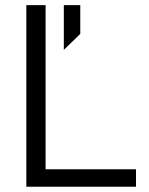

<svg xmlns="http://www.w3.org/2000/svg" viewBox="-20 -710 568 730"><path d="M80.1 -690.4H153.3V-66.4H497.1V0H80.1ZM222.7 -690.4H285.2V-581.1L222.7 -520.5Z"/></svg>

Font: Dinish
Style: Regular
Weight: 400
Designer: Bert Driehuis
Foundry: Playbeing
Version: Version 3.006; git-39231f3c-release